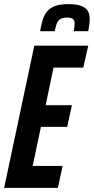

<svg xmlns="http://www.w3.org/2000/svg" viewBox="-26 -909 454 929"><path d="M-6 0 140 -688H401L377 -582H233L195 -400H322L299 -295H172L132 -106H277L254 0ZM168 -758Q173 -787 180 -811Q187 -835 201 -852.5Q215 -870 239.5 -879.5Q264 -889 304 -889Q346 -889 368.5 -880Q391 -871 399.5 -855Q408 -839 408 -816Q408 -803 406 -789Q404 -775 401 -758H331Q333 -769 334 -779Q335 -789 335 -796Q335 -809 327.5 -816.5Q320 -824 299 -824Q277 -824 265 -816Q253 -808 248 -793.5Q243 -779 239 -758Z"/></svg>

Font: Saira ExtraCondensed
Style: Bold Italic
Weight: 700
Width: 2
Italic angle: -12°
Designer: Hector Gatti with collaboration of the Omnibus-Type team
Foundry: Omnibus-Type
Version: Version 1.101